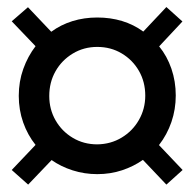

<svg xmlns="http://www.w3.org/2000/svg" viewBox="-20 -510 538 532"><path d="M58 1.5 12.5 -39 78.5 -108.5Q56.5 -136 44.2 -170.8Q32 -205.5 32 -244.5Q32 -284 44.5 -319Q57 -354 78.5 -382L12.5 -451L57.5 -490L122 -422Q148.5 -441.5 180.8 -451.5Q213 -461.5 249.5 -461.5Q286 -461.5 318.2 -451.8Q350.5 -442 377 -422.5L441 -490.5L485.5 -450.5L421 -381.5Q443 -354.5 455 -319.5Q467 -284.5 467 -245.5Q467 -207 455 -172Q443 -137 420.5 -108L486 -39L441 1.5L376 -67Q350.5 -49 318.2 -38.2Q286 -27.5 249.5 -27.5Q214 -27.5 181.2 -38Q148.5 -48.5 123 -66.5ZM249.5 -110Q287 -110.5 317.2 -128.8Q347.5 -147 365 -177.8Q382.5 -208.5 382.5 -245Q382.5 -283 365 -313.5Q347.5 -344 317.2 -362Q287 -380 249.5 -380Q212 -380 181.5 -361.5Q151 -343 133.8 -312.5Q116.5 -282 116.5 -244Q116.5 -207 134 -176.5Q151.5 -146 181.8 -128Q212 -110 249.5 -110Z"/></svg>

Font: Nunito Sans 12pt ExtraLight Condensed
Style: Regular
Weight: 200
Width: 3
Version: Version 3.101;gftools[0.9.27]